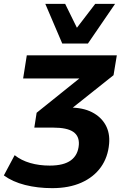

<svg xmlns="http://www.w3.org/2000/svg" viewBox="-60 -785 658 996"><path d="M211 191Q135 191 70 174.5Q5 158 -40 125L16 20Q50 47 96.5 60.5Q143 74 198 74Q271 74 308 46.5Q345 19 349 -34Q352 -79 320 -101Q288 -123 216 -123H118L130 -200L399 -416L388 -378H60L79 -498H546L529 -395L284 -200L244 -227H301Q370 -227 417 -203Q464 -179 487.5 -137Q511 -95 506 -39Q500 31 463 82.5Q426 134 362 162.5Q298 191 211 191ZM263 -559 175 -765H278L339 -641L434 -765H537L396 -559Z"/></svg>

Font: Nunito Sans 9pt ExtraBold
Style: Italic
Weight: 800
Italic angle: -9°
Version: Version 3.101;gftools[0.9.27]